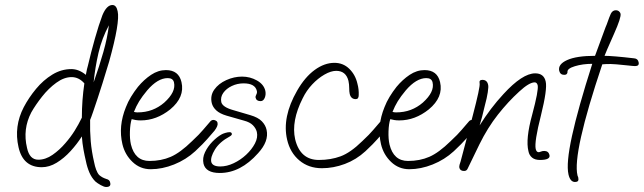

<svg xmlns="http://www.w3.org/2000/svg" viewBox="-20 -658 2572 767"><path d="M404 89Q396 89 382.5 81.5Q369 74 361 67Q346 52 337 31Q328 10 323 -15Q318 -36 313.5 -60.5Q309 -85 307 -113Q288 -83 262 -54.5Q236 -26 206.5 -8Q177 10 147 10Q72 10 54 -70Q35 -153 75 -230Q95 -268 124 -303Q153 -338 189 -360Q225 -382 265 -382Q295 -382 323 -359Q324 -363 325.5 -372Q327 -381 331 -395Q343 -447 359 -503.5Q375 -560 389 -597Q406 -638 429 -638Q445 -638 450 -613Q460 -570 416 -412Q413 -403 406 -379.5Q399 -356 389.5 -325.5Q380 -295 370 -265Q360 -235 352 -211.5Q344 -188 340 -179Q339 -134 342.5 -93.5Q346 -53 356 -10Q359 6 364 19.5Q369 33 376 41Q383 47 389.5 50.5Q396 54 405 57Q418 60 420 71Q425 89 404 89ZM354 -329Q377 -394 393 -450.5Q409 -507 415 -557Q387 -505 373.5 -447Q360 -389 354 -329ZM133 -20Q162 -20 190 -39.5Q218 -59 241 -86Q262 -110 278 -135.5Q294 -161 307 -188Q307 -223 309.5 -257Q312 -291 317 -325Q295 -350 266 -350Q236 -350 205 -327.5Q174 -305 148 -272Q122 -239 105 -209Q70 -142 88 -67Q98 -20 133 -20Z M582 18Q540 18 509.5 -11Q479 -40 469 -82Q452 -154 483 -230Q491 -251 503.5 -271.5Q516 -292 531 -311Q555 -340 583.5 -359Q612 -378 643 -378Q694 -378 705 -330Q719 -270 660 -221Q605 -177 542 -177Q531 -177 522 -178.5Q513 -180 506 -182Q500 -163 499 -133Q498 -103 503 -81Q519 -15 577 -15Q624 -15 662 -31.5Q700 -48 747 -94Q777 -122 791 -139Q805 -156 822 -175Q827 -179 832 -179Q837 -179 842.5 -176Q848 -173 849 -167Q852 -156 837 -136Q823 -120 808 -102.5Q793 -85 760 -54Q723 -20 675.5 -1Q628 18 582 18ZM529 -209Q561 -209 587.5 -219Q614 -229 636 -248Q684 -291 675 -329Q671 -346 650 -346Q610 -346 568 -297Q548 -273 536 -253.5Q524 -234 515 -211Q522 -209 529 -209Z M858 33Q802 33 793 -4Q788 -27 799 -50Q810 -73 828.5 -92Q847 -111 865 -121Q870 -124 880 -127Q890 -130 897 -130Q905 -130 906 -124Q908 -119 898 -113Q857 -91 838.5 -60.5Q820 -30 824 -11Q829 7 860 7Q886 7 913.5 -6Q941 -19 963.5 -40Q986 -61 998.5 -85Q1011 -109 1006 -131Q1002 -146 990 -158Q978 -170 955 -176L885 -196Q858 -204 844 -217Q830 -230 826 -246Q819 -276 836 -300Q853 -324 884 -338Q915 -352 947 -352Q979 -352 1006.5 -336.5Q1034 -321 1040 -295Q1043 -280 1037.5 -267Q1032 -254 1021 -254Q1004 -254 1001 -268Q1000 -273 1004 -280.5Q1008 -288 1006 -295Q999 -325 953 -325Q928 -325 906 -314.5Q884 -304 872 -287Q860 -270 864 -250Q869 -230 912 -218L980 -198Q1011 -189 1026 -173.5Q1041 -158 1045 -139Q1055 -94 1011 -46Q941 33 858 33Z M1266 14Q1213 14 1176 -17Q1139 -48 1127 -100Q1106 -190 1167 -296Q1198 -350 1237 -378.5Q1276 -407 1316 -407Q1351 -407 1375.5 -383Q1400 -359 1408 -323Q1414 -301 1413 -278Q1413 -262 1401 -262Q1382 -262 1377 -283Q1375 -292 1375 -306.5Q1375 -321 1372 -335Q1362 -375 1323 -375Q1302 -375 1276 -360Q1250 -345 1227 -320.5Q1204 -296 1189 -265Q1143 -174 1159 -102Q1179 -19 1254 -19Q1301 -19 1340.5 -33.5Q1380 -48 1427 -94Q1457 -122 1471 -139Q1485 -156 1502 -175Q1507 -179 1512 -179Q1517 -179 1522.5 -176Q1528 -173 1529 -167Q1532 -156 1517 -136Q1503 -120 1488 -102.5Q1473 -85 1440 -54Q1403 -20 1357.5 -3Q1312 14 1266 14Z M1615 18Q1573 18 1542.5 -11Q1512 -40 1502 -82Q1485 -154 1516 -230Q1524 -251 1536.5 -271.5Q1549 -292 1564 -311Q1588 -340 1616.5 -359Q1645 -378 1676 -378Q1727 -378 1738 -330Q1752 -270 1693 -221Q1638 -177 1575 -177Q1564 -177 1555 -178.5Q1546 -180 1539 -182Q1533 -163 1532 -133Q1531 -103 1536 -81Q1552 -15 1610 -15Q1657 -15 1695 -31.5Q1733 -48 1780 -94Q1810 -122 1824 -139Q1838 -156 1855 -175Q1860 -179 1865 -179Q1870 -179 1875.5 -176Q1881 -173 1882 -167Q1885 -156 1870 -136Q1856 -120 1841 -102.5Q1826 -85 1793 -54Q1756 -20 1708.5 -1Q1661 18 1615 18ZM1562 -209Q1594 -209 1620.5 -219Q1647 -229 1669 -248Q1717 -291 1708 -329Q1704 -346 1683 -346Q1643 -346 1601 -297Q1581 -273 1569 -253.5Q1557 -234 1548 -211Q1555 -209 1562 -209Z M1834 25Q1818 25 1815 12Q1814 7 1816 -0.5Q1818 -8 1820 -13L1868 -194Q1899 -312 1896 -325Q1893 -339 1907 -339Q1926 -339 1930 -319Q1932 -312 1928.5 -289Q1925 -266 1917 -237Q1905 -185 1896 -157Q1918 -192 1941.5 -223Q1965 -254 1991 -282Q2067 -365 2118 -365Q2153 -365 2160 -332Q2167 -302 2141 -197Q2114 -91 2120 -63Q2123 -50 2132 -50Q2135 -50 2141 -52.5Q2147 -55 2154 -55Q2171 -55 2175 -39Q2180 -19 2137 -19Q2117 -19 2105.5 -28.5Q2094 -38 2091 -54Q2079 -102 2106 -200Q2132 -297 2128 -317Q2125 -329 2116 -329Q2094 -329 2054 -292Q2010 -252 1969 -200Q1928 -148 1895 -81L1848 16Q1844 25 1834 25Z M2277 69Q2258 69 2251 39Q2241 -5 2265 -115Q2289 -225 2346 -403Q2308 -403 2276.5 -393.5Q2245 -384 2247 -370Q2247 -366 2244 -362.5Q2241 -359 2234 -359Q2218 -359 2214 -375Q2208 -401 2245.5 -418Q2283 -435 2357 -435L2399 -549Q2404 -560 2408.5 -573.5Q2413 -587 2420 -603Q2427 -617 2440 -617Q2448 -617 2453 -612.5Q2458 -608 2459 -603Q2462 -588 2433 -523Q2397 -442 2395 -435Q2410 -435 2440.5 -432.5Q2471 -430 2513 -425Q2528 -424 2531 -410Q2535 -394 2517 -394Q2510 -394 2488.5 -396.5Q2467 -399 2442.5 -401Q2418 -403 2401 -402L2386 -401Q2266 -44 2287 43L2290 51V53Q2294 69 2277 69Z"/></svg>

Font: Oooh Baby
Style: Normal
Weight: 400
Designer: Robert E. Leuschke
Foundry: Robert E. Leuschke
Version: Version 1.011; ttfautohint (v1.8.3)